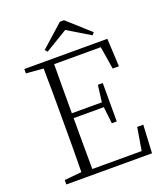

<svg xmlns="http://www.w3.org/2000/svg" viewBox="-162 -1022 971 1130"><g transform="rotate(-20 323.0 -456.5)"><path d="M360.8 -856.9 220.2 -772 207 -787.1 348.1 -913.1H374L514.2 -787.1L502 -772ZM564 -175.8H602.1L592.8 0H56.2V-27.8L164.1 -38.1Q165.5 -110.8 165.8 -184.8Q166 -258.8 166 -333V-390.1Q166 -464.8 165.8 -539.1Q165.5 -613.3 164.1 -687L56.2 -695.8V-723.1H576.2L585 -547.9H545.9L522.9 -689.9H231Q230.5 -618.2 230.2 -542.2Q230 -466.3 230 -382.8H418L431.2 -487.8H461.9V-247.1H431.2L418.9 -352.1H230Q230 -262.2 230.2 -184.3Q230.5 -106.4 231 -33.2H540Z"/></g></svg>

Font: Source Han Serif CN ExtraLight
Style: Regular
Weight: 250
Designer: Ryoko NISHIZUKA  (kana & ideographs); Frank Grießhammer (Latin, Greek & Cyrillic); Wenlong ZHANG  (bopomofo); Sandoll Co
Foundry: Adobe Systems Incorporated
Version: Version 1.001;PS 1.001;hotconv 16.6.54;makeotf.lib2.5.65590